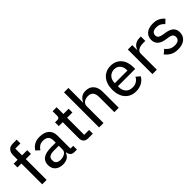

<svg xmlns="http://www.w3.org/2000/svg" viewBox="177 -1796 2864 2864"><g transform="rotate(-45 1609.0 -364.0)"><path d="M110 -439H27V-518H110V-614Q110 -671 140 -705.5Q170 -740 231 -740H312V-661H203V-518H312V-439H203V0H110Z M790 0Q747 0 725.5 -24Q704 -48 699 -86H694Q678 -38 639 -13Q600 12 544 12Q463 12 418 -29.5Q373 -71 373 -143Q373 -218 427.5 -257.5Q482 -297 594 -297H692V-344Q692 -396 664 -424Q636 -452 577 -452Q531 -452 500.5 -431.5Q470 -411 450 -378L394 -429Q417 -471 463.5 -500.5Q510 -530 582 -530Q679 -530 732 -483.5Q785 -437 785 -352V-79H843V0ZM565 -63Q620 -63 656 -88Q692 -113 692 -152V-232H593Q529 -232 499.5 -213Q470 -194 470 -158V-138Q470 -102 495.5 -82.5Q521 -63 565 -63Z M1080 0Q1032 0 1007 -26.5Q982 -53 982 -98V-439H899V-518H945Q971 -518 981 -529Q991 -540 991 -566V-661H1075V-518H1186V-439H1075V-79H1178V0Z M1310 -740H1403V-433H1408Q1426 -476 1460.5 -503Q1495 -530 1554 -530Q1634 -530 1679.5 -478Q1725 -426 1725 -331V0H1632V-317Q1632 -449 1523 -449Q1500 -449 1478.5 -443Q1457 -437 1440 -425.5Q1423 -414 1413 -396.5Q1403 -379 1403 -355V0H1310Z M2081 12Q2027 12 1983.5 -7.5Q1940 -27 1909.5 -62Q1879 -97 1862.5 -147Q1846 -197 1846 -259Q1846 -320 1862.5 -370.5Q1879 -421 1909.5 -456Q1940 -491 1983.5 -510.5Q2027 -530 2081 -530Q2135 -530 2177.5 -510.5Q2220 -491 2249 -457Q2278 -423 2293 -376Q2308 -329 2308 -275V-236H1943V-215Q1943 -150 1981 -108.5Q2019 -67 2089 -67Q2138 -67 2173 -89Q2208 -111 2229 -151L2289 -100Q2262 -49 2208 -18.5Q2154 12 2081 12ZM2081 -455Q2051 -455 2025.5 -444Q2000 -433 1981.5 -413.5Q1963 -394 1953 -367Q1943 -340 1943 -308V-301H2209V-311Q2209 -376 2174.5 -415.5Q2140 -455 2081 -455Z M2435 0V-518H2528V-419H2533Q2539 -438 2551 -456Q2563 -474 2581 -487.5Q2599 -501 2623.5 -509.5Q2648 -518 2679 -518H2710V-425H2664Q2599 -425 2563.5 -401.5Q2528 -378 2528 -340V0Z M2969 12Q2897 12 2847.5 -15Q2798 -42 2762 -88L2825 -142Q2854 -105 2890.5 -85Q2927 -65 2975 -65Q3025 -65 3051 -85.5Q3077 -106 3077 -142Q3077 -171 3059.5 -190Q3042 -209 2994 -216L2950 -223Q2913 -228 2882 -239Q2851 -250 2829 -268Q2807 -286 2794.5 -312Q2782 -338 2782 -374Q2782 -412 2796 -441.5Q2810 -471 2835 -490.5Q2860 -510 2894.5 -520Q2929 -530 2970 -530Q3036 -530 3080 -508Q3124 -486 3157 -447L3098 -391Q3079 -416 3046.5 -434.5Q3014 -453 2967 -453Q2919 -453 2895.5 -433Q2872 -413 2872 -380Q2872 -345 2894.5 -329Q2917 -313 2962 -306L3006 -299Q3092 -286 3129.5 -249Q3167 -212 3167 -152Q3167 -76 3114 -32Q3061 12 2969 12Z"/></g></svg>

Font: IBM Plex Sans Text
Style: Regular
Weight: 450
Designer: Mike Abbink, Paul van der Laan, Pieter van Rosmalen
Foundry: Bold Monday
Version: Version 3.005